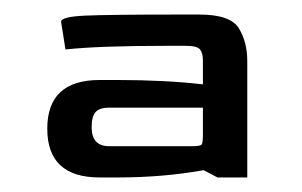

<svg xmlns="http://www.w3.org/2000/svg" viewBox="-20 -574 415 264"><path d="M45 -397Q45 -464 117 -464H142Q207 -464 259 -458V-491Q259 -501 255 -506Q251 -511 235 -511H210Q116 -511 70 -506L64 -544Q64 -551 96.5 -552.5Q129 -554 229 -554H254Q297 -554 308.5 -535Q320 -516 320 -490V-330H279L260 -340Q204 -330 142 -330H117Q45 -330 45 -397ZM244 -373Q255 -373 257 -375Q259 -377 259 -388V-426H130Q117 -426 111.5 -420Q106 -414 106 -399Q106 -373 130 -373Z"/></svg>

Font: Gold
Style: Regular
Weight: 400
Designer: jaiki
Version: Version 1.000